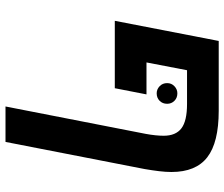

<svg xmlns="http://www.w3.org/2000/svg" viewBox="-80 -566 834 715"><g transform="rotate(90 337.5 -209.0)"><path d="M509 188H377L479 -334Q486 -372 486 -401Q486 -446 458.5 -467Q431 -488 368 -488H242L213 -337H332L309 -219H58L133 -606H393Q511 -606 566 -563.5Q621 -521 621 -430Q621 -409 618 -384Q615 -359 610 -330ZM290 -414Q290 -430 301.5 -441Q313 -452 328 -452Q345 -452 356 -441Q367 -430 367 -414Q367 -397 356 -386Q345 -375 328 -375Q313 -375 301.5 -386Q290 -397 290 -414Z"/></g></svg>

Font: Libra Sans Modern
Style: Bold Italic
Weight: 700
Italic angle: -12°
Foundry: Stefan Peev, Context Ltd
Version: Version 1.000